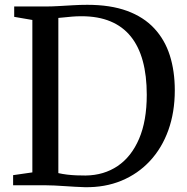

<svg xmlns="http://www.w3.org/2000/svg" viewBox="-20 -770 776 798"><path d="M332 8Q312.5 7.5 291.2 6.2Q270 5 248.2 3.5Q226.5 2 206 1Q185.5 0 167.5 0H34.5V-42L114.5 -53.5V-687L39 -700V-743H166.5Q195.5 -743 224.8 -744.8Q254 -746.5 283.5 -748.2Q313 -750 343 -750Q439 -750 508 -724.8Q577 -699.5 621 -652.2Q665 -605 685.8 -539.8Q706.5 -474.5 706.5 -394.5Q706.5 -304 679.8 -229.2Q653 -154.5 603.2 -101Q553.5 -47.5 484.8 -19Q416 9.5 332 8ZM336 -40.5Q412 -41.5 469 -80Q526 -118.5 558 -193Q590 -267.5 590 -376Q590 -455.5 573.5 -516.2Q557 -577 523.5 -618.5Q490 -660 439 -681.2Q388 -702.5 319 -702.5Q298.5 -702.5 280.2 -701Q262 -699.5 247.2 -697.8Q232.5 -696 222.5 -695.5V-50.5Q240.5 -46.5 259.5 -44.2Q278.5 -42 297.8 -41.2Q317 -40.5 336 -40.5Z"/></svg>

Font: Merriweather 48pt
Style: Regular
Weight: 400
Version: Version 2.100